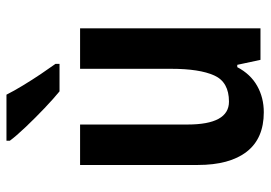

<svg xmlns="http://www.w3.org/2000/svg" viewBox="-138 -668 816 579"><g transform="rotate(-90 269.5 -378.0)"><path d="M474 -544V0H379L364 -70H357Q336 -30 300.5 -10Q265 10 221 10Q142 10 102 -41.5Q62 -93 62 -189V-544H184V-220Q184 -95 253 -95Q312 -95 332 -139.5Q352 -184 352 -269V-544ZM274 -766Q285 -744 302 -716Q319 -688 336.5 -662Q354 -636 367 -618V-606H284Q263 -623 233.5 -651Q204 -679 176.5 -708Q149 -737 135 -756V-766Z"/></g></svg>

Font: Noto Sans Bengali Condensed SemiBold
Style: Regular
Weight: 600
Width: 3
Designer: Joana Ranito - Universal Thirst; Jelle Bosma - Monotype Design Team
Foundry: Universal Thirst ehf.
Version: Version 3.000; ttfautohint (v1.8.4.7-5d5b)